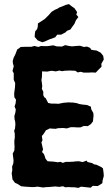

<svg xmlns="http://www.w3.org/2000/svg" viewBox="-20 -901 544 936"><path d="M83 7 66 -4 53 -10 41 -26 37 -56 40 -72 39 -89 45 -105 46 -120 44 -136 42 -152 50 -168 51 -186 50 -202V-216L52 -229V-249L49 -264L53 -274L55 -294L54 -308L51 -320L50 -335L55 -353L57 -367L51 -382L56 -397L58 -415L50 -427L49 -444L51 -460L53 -475L54 -496L47 -512V-528V-544L41 -555L47 -578L43 -592L42 -604L47 -621L54 -634L64 -660L72 -665L81 -672L106 -673H133L148 -677L167 -672L180 -677L196 -676H211L240 -680L256 -675L282 -674L298 -681L316 -677L331 -675L352 -677L370 -678L389 -672L404 -674L420 -667L424 -659L438 -656L450 -655L471 -644L483 -629L486 -611L474 -590L475 -576L460 -561L447 -547L426 -548L414 -547H388L374 -551L359 -548L347 -556L324 -557H316L294 -556L283 -554L269 -557L252 -553L232 -556L220 -554L211 -552L185 -553V-540L184 -523L182 -511L184 -498L186 -481L184 -468L191 -454V-437L196 -427L203 -422L209 -410L215 -399L230 -396H246L265 -395L280 -398L290 -400L315 -402L328 -401H336L355 -398L366 -394L384 -391L396 -390L404 -389L423 -381L425 -368L435 -350L436 -336L433 -309L423 -296L408 -286L389 -287L372 -280H353L341 -281H325L306 -275L288 -277L262 -276L252 -273L233 -274L223 -275L204 -266L194 -250L184 -238L187 -217L182 -207L186 -189L190 -173L185 -160L194 -150L198 -140L202 -127L212 -115L225 -114L241 -113L262 -110L275 -112L286 -107L301 -112H320L341 -113L345 -114L364 -115L383 -111L402 -118L407 -111L429 -106L438 -100L450 -98L473 -87L482 -80L485 -58L486 -43L480 -21L479 -8L457 6L432 5L422 14L394 11L375 9L362 15L343 12H329L314 11L298 12L287 7L269 10L249 8L238 9L215 11H207L190 13L163 9L146 11H134L103 9ZM186 -695 164 -704 149 -721 150 -737 152 -749 161 -759 164 -771 165 -787 181 -797 199 -809 213 -823 219 -829 231 -843 247 -853 261 -859 268 -864 284 -870 300 -877 316 -881 330 -870 343 -861 356 -842 352 -830 362 -818 356 -810 350 -802 343 -785 332 -770 323 -757 307 -751 299 -743 278 -732H259L249 -719L221 -709L199 -699Z"/></svg>

Font: Winky Rough SemiBold
Style: Regular
Weight: 600
Designer: Simon Atzbach
Foundry: typofactur
Version: Version 1.206; ttfautohint (v1.8.4.7-5d5b)